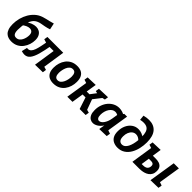

<svg xmlns="http://www.w3.org/2000/svg" viewBox="308 -2214 3640 3640"><g transform="rotate(45 2128.0 -394.0)"><path d="M259.1 11.5Q218.1 11.5 180.1 0.2Q142.1 -11 111.8 -39.3Q81.5 -67.5 64 -116.9Q46.4 -166.3 46.4 -242.3Q46.4 -323.2 67 -401.2Q87.5 -479.1 126.7 -546.1Q165.8 -613.1 221.5 -662.4Q277.3 -711.7 347.6 -735.7Q376.2 -745.9 416.4 -755.5Q456.7 -765.1 502.4 -776Q548 -786.8 591.2 -800.1L618.3 -671.7Q558.8 -651.5 508.7 -642.4Q458.5 -633.2 418.1 -625.8Q377.6 -618.4 345.4 -602.8Q296.1 -579.6 265.5 -536.3Q235 -493.1 219 -439.7Q202.9 -386.3 196.9 -332.6Q190.9 -278.9 190.9 -233.7Q190.9 -197.1 196.6 -171.9Q202.3 -146.6 213.2 -131.3Q224.1 -115.9 239.4 -109.3Q254.6 -102.7 274.1 -102.7Q314.5 -102.7 342.6 -124.3Q370.6 -145.9 387.7 -179.1Q404.7 -212.3 412.6 -247.9Q420.4 -283.5 420.4 -311.5Q420.4 -367 396.1 -390.9Q371.8 -414.9 333.1 -414.9Q296.7 -414.9 258.1 -396.7Q219.6 -378.5 182.4 -348.2L189.2 -439.7Q242 -478.6 295.2 -499.9Q348.4 -521.2 398.1 -521.2Q444.6 -521.2 482.8 -500.8Q521 -480.4 543.9 -438.1Q566.9 -395.9 566.9 -329.6Q566.9 -271.5 548.1 -211.9Q529.2 -152.4 491.4 -101.5Q453.7 -50.6 395.5 -19.6Q337.4 11.5 259.1 11.5Z M532 -1.7 558.8 -114.1Q564.8 -113.1 571.1 -112.5Q577.5 -111.8 583.1 -111.8Q622 -111.8 648.1 -139Q674.3 -166.2 691.5 -215.2Q708.7 -264.2 722.4 -330.6Q736.1 -397.1 751 -475.7L779.5 -428.8L673.7 -461.6L685.3 -534.3H1109.5L1041.4 -83.1L1033 -95.8L1108 -73L1097.2 0L891.2 4.1L963 -469.8L977.9 -429.3H808.4L854.9 -463.6Q828.2 -313.3 798.7 -206.8Q769.2 -100.4 725.4 -44.1Q681.5 12.1 610.9 12.1Q593.1 12.1 573.1 8.6Q553.2 5 532 -1.7Z M1478.5 -546.4Q1539.4 -546.4 1585.4 -524.6Q1631.4 -502.8 1657.4 -454.6Q1683.3 -406.4 1683.3 -326.9Q1683.3 -264.1 1665.1 -203.8Q1646.9 -143.4 1609.9 -94.5Q1573 -45.6 1516.5 -16.7Q1460 12.1 1382.6 12.1Q1322.4 12.1 1276.2 -9.9Q1230.1 -31.9 1204.3 -79.9Q1178.6 -127.9 1178.6 -206.4Q1178.6 -269.4 1196.4 -329.6Q1214.3 -389.9 1251.2 -438.9Q1288.2 -488 1344.7 -517.2Q1401.2 -546.4 1478.5 -546.4ZM1459.9 -444.9Q1420.9 -444.9 1393.8 -420.4Q1366.7 -395.9 1350.5 -358.4Q1334.3 -320.8 1326.6 -279.8Q1318.9 -238.8 1318.9 -206Q1318.9 -151.5 1338.5 -120.5Q1358 -89.4 1401 -89.4Q1439.6 -89.4 1466.6 -113.9Q1493.5 -138.3 1510.6 -176.2Q1527.6 -214.1 1535.3 -255.2Q1542.9 -296.2 1542.9 -329.3Q1542.9 -383.4 1523.4 -414.1Q1503.8 -444.9 1459.9 -444.9Z M1753.4 0 1833.1 -503.7 1882.1 -417 1754.9 -458.6 1766.5 -531.6 1976.5 -538.6 1939.9 -310.2 1921.6 -329.7H2043.8L2005.5 -314.5L2114.9 -459L2122.6 -443.8L2058.8 -457.3L2070.4 -530.2L2306.1 -538.6L2294.6 -465.7L2211.8 -446.6L2252.2 -468.6L2104.6 -279.5L2112.2 -315.7L2199.5 -75.2L2182.3 -93.1L2255.7 -73L2244.1 0H2083.4L2001 -250.9L2019.6 -235H1906L1931 -253.6L1890.8 0Z M2444.5 12.1Q2405.5 12.1 2371.9 -8.9Q2338.4 -29.9 2318.3 -74Q2298.3 -118 2298.3 -189.1Q2298.3 -263.2 2321.3 -327.9Q2344.4 -392.6 2385.9 -441.8Q2427.5 -491.1 2483.3 -519.1Q2539.1 -547.1 2603.9 -547.1Q2646.8 -547.1 2692 -532.8Q2737.2 -518.5 2782 -486.4L2720.1 -499.1L2746.7 -533.6L2821.4 -534.3L2741.4 -28.5L2693.5 -118.4L2821.3 -75.7L2809.1 -0.6L2614.1 5.4L2644.3 -168.8L2685.1 -242.8Q2668.4 -159.4 2628.8 -102.4Q2589.2 -45.5 2540.1 -16.7Q2491 12.1 2444.5 12.1ZM2500.8 -99.6Q2522.2 -99.6 2544.8 -113.5Q2567.5 -127.4 2587.7 -154.5Q2608 -181.5 2624.2 -221.4Q2640.4 -261.2 2648.7 -313.2L2671 -451.7L2693.7 -406.3Q2669 -424.9 2646.1 -433.5Q2623.2 -442.2 2600.8 -442.2Q2565.3 -442.2 2535.7 -422.5Q2506.1 -402.8 2484.2 -369.2Q2462.3 -335.6 2450.5 -293.1Q2438.6 -250.6 2438.6 -205.1Q2438.6 -150.9 2455.8 -125.3Q2472.9 -99.6 2500.8 -99.6Z M3105.1 11.8Q3046.9 11.8 2997.9 -10.6Q2948.9 -33 2920.1 -82.4Q2891.3 -131.8 2891.3 -213.6Q2891.3 -298.4 2923.3 -368Q2955.4 -437.5 3012.6 -478.8Q3069.8 -520.2 3144 -520.2Q3187.8 -520.2 3233.9 -503.8Q3280.1 -487.4 3323.4 -450.7L3296.8 -360.2Q3269.5 -389.1 3240.5 -403.7Q3211.4 -418.3 3179.6 -418.3Q3135.8 -418.3 3102.5 -392Q3069.2 -365.7 3050.4 -320.6Q3031.6 -275.5 3031.6 -217.6Q3031.6 -148.6 3057.3 -119.3Q3082.9 -90 3123.1 -90Q3160.6 -90 3188.6 -112.6Q3216.5 -135.2 3236.3 -173.6Q3256 -211.9 3268 -259.4Q3280 -306.9 3285.2 -357.6Q3290.5 -408.4 3290.5 -454.7Q3290.5 -529.3 3274.8 -578.6Q3259.2 -627.8 3222.7 -652.3Q3186.1 -676.7 3122.7 -676.7Q3103.7 -676.7 3083 -674.1Q3062.2 -671.4 3038.6 -665.8L3028.4 -767Q3064.6 -776.7 3098.5 -781.1Q3132.4 -785.4 3162.5 -785.4Q3292.1 -785.4 3362.8 -703.2Q3433.6 -621.1 3433.6 -454.7Q3433.6 -371 3414.8 -288Q3396.1 -204.9 3356.3 -137.4Q3316.6 -69.9 3254.1 -29Q3191.6 11.8 3105.1 11.8Z M3649.4 -74.8 3631.4 -94.7H3690.7Q3736.1 -94.7 3761.9 -108.8Q3787.6 -122.8 3799 -146.4Q3810.4 -169.9 3810.4 -197.5Q3810.4 -223.4 3800.6 -237Q3790.9 -250.6 3773.5 -255.8Q3756.1 -260.9 3733.6 -260.9H3655.3L3680.1 -279.5ZM3686.5 -328.5 3673 -355.7H3768.6Q3789.1 -355.7 3813.4 -353Q3837.8 -350.4 3861.8 -342.1Q3885.7 -333.8 3906.1 -317.1Q3926.5 -300.4 3938.6 -273.4Q3950.8 -246.4 3950.8 -205.6Q3950.8 -149.9 3931 -112.8Q3911.3 -75.6 3879.7 -53Q3848.1 -30.3 3811.5 -18.9Q3775 -7.5 3740.4 -3.7Q3705.8 0 3681.6 0H3498.1L3575.4 -503.4L3625 -416.3L3497.3 -457.9L3508.8 -530.9L3718.1 -538ZM3986.9 4.7 4072 -534.3H4210L4129.3 -26.5L4080.7 -116.3L4208.5 -73.6L4196.9 -0.6Z"/></g></svg>

Font: Bitter Thin
Style: Italic
Weight: 100
Italic angle: -9°
Designer: Sol Matas, and Bitter project Authors
Foundry: Sol Matas
Version: Version 2.002